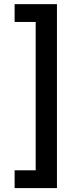

<svg xmlns="http://www.w3.org/2000/svg" viewBox="-20 -791 398 948"><path d="M52.2 137.7V49.8H156.2V-682.6H52.2V-770.5H261.2V137.7Z"/></svg>

Font: V-Inter
Style: Medium-500
Weight: 500
Designer: Rasmus Andersson
Foundry: rsms
Version: Version 4.000;git-4146feb